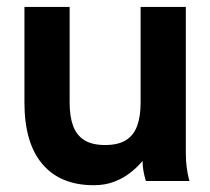

<svg xmlns="http://www.w3.org/2000/svg" viewBox="-20 -528 613 560"><path d="M183.1 -507.8H51.3V-228.5Q51.3 -111.3 103.5 -49.6Q155.8 12.2 253.4 12.2Q287.1 12.2 313.7 1.8Q340.3 -8.5 360.8 -24.8Q381.3 -41 395.8 -58.6Q395.8 -43.9 398.2 -30.5Q400.6 -17.1 403.1 -8.5Q405.5 0 405.5 0H532.7Q532.7 0 530 -10Q527.3 -20 524.7 -38.6Q522 -57.1 522 -82V-507.8H390.1V-228.5Q390.1 -188.5 380 -160.9Q369.9 -133.3 347.2 -119.1Q324.5 -105 286.6 -105Q248.8 -105 226.1 -119.1Q203.4 -133.3 193.2 -160.9Q183.1 -188.5 183.1 -228.5Z"/></svg>

Font: Giphurs
Style: Regular
Weight: 400
Version: Version 2.010